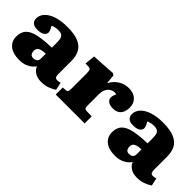

<svg xmlns="http://www.w3.org/2000/svg" viewBox="65 -1190 1851 1851"><g transform="rotate(45 990.5 -264.5)"><path d="M219 14Q134 14 87.5 -24Q41 -62 41 -126Q41 -190 75.5 -225Q110 -260 181 -275Q252 -290 360 -293V-358Q360 -384 356.5 -406.5Q353 -429 337.5 -443Q322 -457 286 -457Q263 -457 243 -452.5Q223 -448 208 -440Q218 -424 224 -412Q230 -400 232.5 -391Q235 -382 235 -375Q235 -350 211 -333Q187 -316 137 -316Q94 -316 73.5 -335.5Q53 -355 53 -385Q53 -430 86 -465.5Q119 -501 180 -521Q241 -541 325 -541Q426 -541 482.5 -515Q539 -489 561.5 -443Q584 -397 584 -337V-153Q584 -134 590.5 -120.5Q597 -107 620 -107Q631 -107 640 -109Q649 -111 659 -114L676 -35Q653 -18 612 -2Q571 14 521 14Q465 14 430.5 -9.5Q396 -33 386 -65Q375 -48 353.5 -29.5Q332 -11 299 1.5Q266 14 219 14ZM304 -94Q322 -94 334.5 -99.5Q347 -105 353.5 -116.5Q360 -128 360 -145V-210Q325 -210 302.5 -203.5Q280 -197 269 -183.5Q258 -170 258 -148Q258 -126 268.5 -110Q279 -94 304 -94Z M706 0V-96L745 -98Q760 -99 766.5 -108.5Q773 -118 773 -148V-350Q773 -386 767 -399Q761 -412 737 -413L698 -415L708 -521L949 -536L969 -524L978 -431H982Q1005 -479 1053 -511Q1101 -543 1162 -543Q1227 -543 1263.5 -508.5Q1300 -474 1300 -418Q1300 -378 1287.5 -350Q1275 -322 1250.5 -308Q1226 -294 1191 -294Q1143 -294 1122 -313Q1101 -332 1101 -355Q1101 -363 1102 -370Q1103 -377 1106.5 -387Q1110 -397 1117 -414Q1095 -420 1073.5 -414.5Q1052 -409 1035 -394Q1018 -379 1008 -355Q998 -331 998 -299V-147Q998 -118 1004.5 -108.5Q1011 -99 1030 -98L1100 -96V0Z M1524 14Q1439 14 1392.5 -24Q1346 -62 1346 -126Q1346 -190 1380.5 -225Q1415 -260 1486 -275Q1557 -290 1665 -293V-358Q1665 -384 1661.5 -406.5Q1658 -429 1642.5 -443Q1627 -457 1591 -457Q1568 -457 1548 -452.5Q1528 -448 1513 -440Q1523 -424 1529 -412Q1535 -400 1537.5 -391Q1540 -382 1540 -375Q1540 -350 1516 -333Q1492 -316 1442 -316Q1399 -316 1378.5 -335.5Q1358 -355 1358 -385Q1358 -430 1391 -465.5Q1424 -501 1485 -521Q1546 -541 1630 -541Q1731 -541 1787.5 -515Q1844 -489 1866.5 -443Q1889 -397 1889 -337V-153Q1889 -134 1895.5 -120.5Q1902 -107 1925 -107Q1936 -107 1945 -109Q1954 -111 1964 -114L1981 -35Q1958 -18 1917 -2Q1876 14 1826 14Q1770 14 1735.5 -9.5Q1701 -33 1691 -65Q1680 -48 1658.5 -29.5Q1637 -11 1604 1.5Q1571 14 1524 14ZM1609 -94Q1627 -94 1639.5 -99.5Q1652 -105 1658.5 -116.5Q1665 -128 1665 -145V-210Q1630 -210 1607.5 -203.5Q1585 -197 1574 -183.5Q1563 -170 1563 -148Q1563 -126 1573.5 -110Q1584 -94 1609 -94Z"/></g></svg>

Font: Literata Variable Black
Style: Regular
Weight: 900
Designer: Latin by Veronika Burian and Jose Scaglione. Greek by Irene Vlachou. Cyrillic by Vera Evstafieva.
Foundry: TypeTogether
Version: Version 3.021